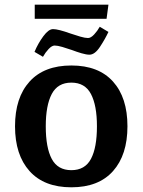

<svg xmlns="http://www.w3.org/2000/svg" viewBox="-20 -785 608 818"><path d="M44 -247Q44 -369 106 -437.5Q168 -506 284 -506Q400 -506 461.5 -437.5Q523 -369 523 -247Q523 -125 461.5 -56Q400 13 284 13Q168 13 106 -56Q44 -125 44 -247ZM393 -247Q393 -336 367.5 -384.5Q342 -433 284 -433Q226 -433 200.5 -384.5Q175 -336 175 -247Q175 -156 200.5 -108Q226 -60 284 -60Q342 -60 367.5 -108Q393 -156 393 -247ZM206 -661Q228 -661 281 -642Q301 -635 322 -629Q343 -623 355 -623Q367 -623 381 -638Q395 -653 405 -671L442 -649Q428 -619 406 -585.5Q384 -552 361 -552Q348 -552 327.5 -558Q307 -564 286 -572Q266 -579 245.5 -585Q225 -591 213 -591Q201 -591 187 -576Q173 -561 163 -543L127 -564Q142 -600 164.5 -630.5Q187 -661 206 -661ZM128 -765H442L434 -705H128Z"/></svg>

Font: Andada Pro
Style: Bold
Weight: 700
Designer: Carolina Giovagnoli
Foundry: Huerta Tipografica
Version: Version 3.005; ttfautohint (v1.8.4)